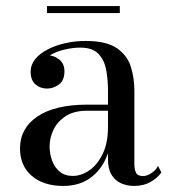

<svg xmlns="http://www.w3.org/2000/svg" viewBox="-20 -603 563 633"><path d="M422 10Q398.5 10 379 1.2Q359.5 -7.5 347.8 -26.8Q336 -46 336 -78V-304.5Q336 -340.5 330 -372.8Q324 -405 304.5 -425.5Q285 -446 245 -446Q223.5 -446 200 -441.2Q176.5 -436.5 156 -426.8Q135.5 -417 122.8 -402Q110 -387 110 -366H82Q82 -391.5 98.8 -406.2Q115.5 -421 135.5 -421Q157 -421 174.8 -407.2Q192.5 -393.5 192.5 -368Q192.5 -338 174.2 -324.5Q156 -311 135.5 -311Q112.5 -311 96.8 -325Q81 -339 81 -366Q81 -389.5 96.2 -408.2Q111.5 -427 137.5 -440.2Q163.5 -453.5 195.8 -460.8Q228 -468 262 -468Q331 -468 365.5 -444Q400 -420 411.5 -382.5Q423 -345 423 -304.5V-61Q423 -44.5 428.5 -33.5Q434 -22.5 452 -22.5Q464 -22.5 478.8 -32Q493.5 -41.5 501 -56L512 -34.5Q499 -16 476.2 -3Q453.5 10 422 10ZM188.5 10Q123.5 10 84.8 -23.2Q46 -56.5 46 -113.5Q46 -180.5 103.8 -219.2Q161.5 -258 268 -258H382.5V-238H268Q224 -238 196.8 -220.2Q169.5 -202.5 156.5 -175.5Q143.5 -148.5 143.5 -121Q143.5 -96 151.8 -73.5Q160 -51 177 -37Q194 -23 220 -23Q247.5 -23 274 -41Q300.5 -59 318.2 -95Q336 -131 336 -183.5H349Q349 -126.5 330 -82.8Q311 -39 275.2 -14.5Q239.5 10 188.5 10ZM135 -560V-583H375V-560Z"/></svg>

Font: BodoniModa 10 Custom
Style: Regular
Weight: 400
Designer: Owen Earl
Foundry: indestructible type
Version: Version 2.005